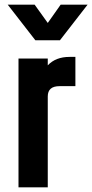

<svg xmlns="http://www.w3.org/2000/svg" viewBox="-20 -800 394 820"><path d="M236 -628H131L13 -780H128L184 -702L239 -780H354ZM184 -521Q218 -557 277 -557H302V-432H234Q184 -432 184 -388V0H59V-550H184Z"/></svg>

Font: Mohave Bold
Style: Regular
Weight: 700
Designer: Gumpita Rahayu
Foundry: Tokotype
Version: Version 2.002;PS 002.002;hotconv 1.0.88;makeotf.lib2.5.64775